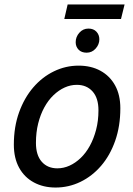

<svg xmlns="http://www.w3.org/2000/svg" viewBox="-20 -827 595 860"><path d="M229 13Q174 13 131.5 -10Q89 -33 65.5 -76Q42 -119 42 -179Q42 -259 65.5 -324Q89 -389 129 -435.5Q169 -482 221.5 -507.5Q274 -533 332 -533Q388 -533 430 -510Q472 -487 495.5 -444.5Q519 -402 519 -342Q519 -262 496 -196.5Q473 -131 433 -84.5Q393 -38 340.5 -12.5Q288 13 229 13ZM237 -73Q265 -73 291.5 -85Q318 -97 341.5 -119.5Q365 -142 382.5 -174Q400 -206 410.5 -246Q421 -286 421 -333Q421 -388 394.5 -417.5Q368 -447 324 -447Q296 -447 269.5 -435Q243 -423 219.5 -400.5Q196 -378 178.5 -346Q161 -314 151 -274Q141 -234 141 -187Q141 -132 167 -102.5Q193 -73 237 -73ZM268 -742 283 -807H538L522 -742ZM368 -591Q345 -591 332 -604.5Q319 -618 319 -638Q319 -662 335.5 -680.5Q352 -699 376 -699Q399 -699 412 -685Q425 -671 425 -651Q425 -628 408.5 -609.5Q392 -591 368 -591Z"/></svg>

Font: Ubuntu Sans Medium
Style: Italic
Weight: 500
Italic angle: -13.5°
Designer: Dalton Maag Ltd
Foundry: Dalton Maag Ltd
Version: Version 1.006